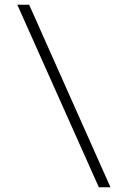

<svg xmlns="http://www.w3.org/2000/svg" viewBox="-20 -750 524 810"><path d="M53 -730H103L446 40H397Z"/></svg>

Font: Mplus 1p Light
Style: Regular
Weight: 300
Version: Version 1.061